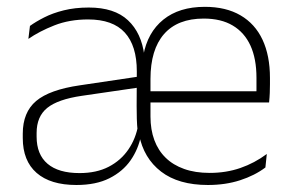

<svg xmlns="http://www.w3.org/2000/svg" viewBox="-20 -518 838 548"><path d="M573.5 10Q489.5 10 439.8 -28.2Q390 -66.5 377 -133.5L373 -142Q371 -161 370.5 -179.2Q370 -197.5 370 -216L370.5 -314.5Q370.5 -387.5 336.2 -425Q302 -462.5 231.5 -462.5Q178 -462.5 135 -445.5Q92 -428.5 61 -407L65.5 -444Q82 -456 106 -468.2Q130 -480.5 162 -488.5Q194 -496.5 233.5 -496.5Q306.5 -496.5 345.2 -460.2Q384 -424 392 -359.5H389Q401 -425.5 446.2 -462Q491.5 -498.5 564.5 -498.5Q625 -498.5 666.5 -474.2Q708 -450 729.2 -404.8Q750.5 -359.5 750.5 -295.5V-278Q750.5 -265.5 750 -252.8Q749.5 -240 748 -225.5H711.5Q712 -245.5 712 -263.2Q712 -281 712 -296Q712 -350.5 694.8 -388Q677.5 -425.5 644.2 -445.2Q611 -465 561.5 -465Q487 -465 448.2 -420.8Q409.5 -376.5 409.5 -292.5V-242V-236V-185.5Q409.5 -148 420.5 -118.2Q431.5 -88.5 452.8 -67.8Q474 -47 505.5 -35.8Q537 -24.5 578.5 -24.5Q625.5 -24.5 666 -38.5Q706.5 -52.5 741.5 -78.5L737.5 -40Q707 -17 665.2 -3.5Q623.5 10 573.5 10ZM198 10Q124 10 84.5 -24.5Q45 -59 45 -124V-136.5Q45 -197.5 83.2 -229.8Q121.5 -262 208 -274.5L379.5 -300L381.5 -269L213.5 -244.5Q145 -234.5 114.8 -210Q84.5 -185.5 84.5 -138.5V-128Q84.5 -77 115.8 -50.5Q147 -24 207 -24Q255.5 -24 290.2 -42Q325 -60 346.5 -91.5Q368 -123 374.5 -162L391 -131.5H382.5Q375 -92.5 352.8 -60.5Q330.5 -28.5 292.2 -9.2Q254 10 198 10ZM390 -225.5V-257.5H737.5V-225.5Z"/></svg>

Font: Anek Latin ExtraLight
Style: Regular
Weight: 250
Designer: Yesha Goshar
Foundry: Ek Type
Version: Version 1.003